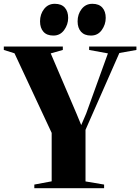

<svg xmlns="http://www.w3.org/2000/svg" viewBox="-39 -987 736 1007"><path d="M232 -36V-290L37 -707.5L-19 -725V-743H290.5V-725L227 -707L362 -391.5L387 -331L413 -391.5L527 -707L428.5 -725V-743H676.5V-725L587 -709L409.5 -306V-35.5L507 -19V0H141V-19ZM240.5 -800.5Q206.5 -800.5 188.8 -820.5Q171 -840.5 171 -875Q171 -912.5 192.2 -939.8Q213.5 -967 248 -967H249Q283 -967 300.8 -947Q318.5 -927 318.5 -893Q318.5 -858.5 297.5 -829.5Q276.5 -800.5 241.5 -800.5ZM437.5 -800.5Q404 -800.5 386 -820.5Q368 -840.5 368 -875Q368 -912.5 389.2 -939.8Q410.5 -967 445 -967H446Q480 -967 497.8 -947Q515.5 -927 515.5 -893Q515.5 -858.5 494.8 -829.5Q474 -800.5 438.5 -800.5Z"/></svg>

Font: Merriweather 144pt ExtraBold
Style: Regular
Weight: 800
Version: Version 2.100